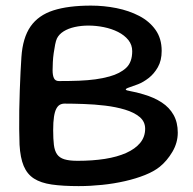

<svg xmlns="http://www.w3.org/2000/svg" viewBox="-20 -620 670 668"><path d="M253.5 27.5Q198.5 27.5 160.2 22Q122 16.5 98.2 1.2Q74.5 -14 62.5 -42.5Q50.5 -71 48 -116.5Q47 -139.5 46.8 -170.5Q46.5 -201.5 47 -236Q47.5 -270.5 48.8 -305Q50 -339.5 51.5 -369.8Q53 -400 54.5 -421.5Q59 -488.5 86.2 -527.8Q113.5 -567 165.5 -583.8Q217.5 -600.5 296.5 -600.5Q341.5 -600.5 385.2 -591.8Q429 -583 464.5 -564.5Q500 -546 521.2 -516Q542.5 -486 542.5 -443Q542.5 -409.5 529.2 -386.2Q516 -363 497.2 -348.5Q478.5 -334 460.5 -327Q442.5 -320 430 -316Q417.5 -312 417.5 -308.5Q417.5 -305.5 435.5 -302.5Q453.5 -299.5 480 -291.5Q516 -281 542.8 -263.5Q569.5 -246 584 -220Q598.5 -194 598.5 -158.5Q598.5 -123.5 579.8 -91.8Q561 -60 535.5 -39.5Q515.5 -23.5 484.2 -11Q453 1.5 414.8 10.2Q376.5 19 335.2 23.2Q294 27.5 253.5 27.5ZM250 -60.5Q302 -60.5 345 -67.2Q388 -74 419.2 -88Q450.5 -102 467.8 -123Q485 -144 485 -172Q485 -197 465.8 -213Q446.5 -229 415 -238.5Q383.5 -248 346 -252.5Q308.5 -257 271.2 -258.2Q234 -259.5 204.5 -259.5Q195.5 -259.5 188.2 -255.5Q181 -251.5 175.8 -241.5Q170.5 -231.5 167.8 -213.5Q165 -195.5 165 -167.5Q165 -136.5 167.5 -116Q170 -95.5 178.5 -83.2Q187 -71 204 -65.8Q221 -60.5 250 -60.5ZM185 -338Q224 -338 255 -339.2Q286 -340.5 312 -344Q338 -347.5 361 -354Q397.5 -364 418.8 -383.8Q440 -403.5 440 -442Q440 -464 426.5 -480.8Q413 -497.5 390.8 -508.8Q368.5 -520 341.5 -525.5Q314.5 -531 287.5 -531Q262.5 -531 240 -526Q217.5 -521 201.2 -510.8Q185 -500.5 178 -486Q174.5 -478.5 171.8 -464.8Q169 -451 166.8 -435Q164.5 -419 163.8 -403.2Q163 -387.5 163 -375.5Q163 -357.5 167.8 -347.8Q172.5 -338 185 -338Z"/></svg>

Font: Gluten Thin
Style: Regular
Weight: 400
Version: Version 1.300